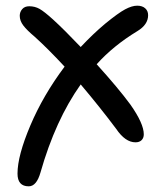

<svg xmlns="http://www.w3.org/2000/svg" viewBox="-20 -470 567 669"><path d="M80.1 179.2Q41 179.2 41 134.8Q41 72.8 85.7 -32.7Q130.4 -138.2 205.1 -237.8Q146.5 -300.8 101.1 -341.8Q73.7 -364.7 61.3 -381.1Q48.8 -397.5 48.8 -415Q48.8 -428.2 57.4 -438.2Q65.9 -448.2 82 -448.2Q101.6 -448.2 117.9 -439Q134.3 -429.7 165 -401.9Q204.6 -365.7 261.2 -306.2Q303.7 -351.6 346.2 -387.2Q392.1 -424.8 416 -437.5Q439.9 -450.2 458 -450.2Q475.6 -450.2 485.8 -441.2Q496.1 -432.1 496.1 -417Q496.1 -384.3 459 -361.8Q374.5 -310.5 316.9 -246.1Q391.6 -163.6 434.1 -106Q481 -39.6 481 -2Q481 10.7 473.4 18.3Q465.8 25.9 452.1 25.9Q416.5 25.9 384.8 -21Q328.1 -96.7 261.2 -175.8Q172.9 -51.3 121.1 130.9Q107.4 179.2 80.1 179.2Z"/></svg>

Font: Shantell Sans Irregular Bouncy
Style: Regular
Weight: 400
Designer: Stephen Nixon, Anya Danilova, Shantell Martin
Foundry: Arrow Type
Version: Version 1.006;[9816181b4]